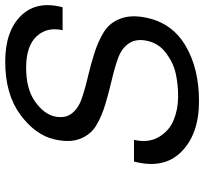

<svg xmlns="http://www.w3.org/2000/svg" viewBox="-44 -742 800 753"><g transform="rotate(-90 356.5 -365.0)"><path d="M492 -745Q611 -745 671.5 -683.5Q732 -622 705 -520H615Q629 -581 591 -622Q553 -663 468 -663Q385 -663 336 -628.5Q287 -594 277 -552Q268 -512 287.5 -485.5Q307 -459 345.5 -445.5Q384 -432 431.5 -421Q479 -410 526 -395Q573 -380 609 -357.5Q645 -335 661 -291.5Q677 -248 663 -187Q641 -88 552 -36.5Q463 15 337 15Q208 15 138.5 -54Q69 -123 100 -240H185Q172 -183 196.5 -142Q221 -101 263.5 -84Q306 -67 355 -67Q402 -67 444 -76Q486 -85 524.5 -113.5Q563 -142 573 -187Q583 -230 564 -259Q545 -288 506.5 -302Q468 -316 420.5 -327Q373 -338 326 -352Q279 -366 242.5 -387.5Q206 -409 189.5 -450.5Q173 -492 187 -552Q204 -627 284 -686Q364 -745 492 -745Z"/></g></svg>

Font: Miedinger
Style: Italic
Weight: 400
Italic angle: -13°
Version: Version 001.000